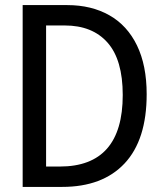

<svg xmlns="http://www.w3.org/2000/svg" viewBox="-20 -734 640 754"><path d="M69 -714H244Q339 -714 409.5 -674Q480 -634 518 -555.5Q556 -477 556 -364Q556 -185 469.5 -92.5Q383 0 224 0H69ZM215 -80Q462 -80 462 -361Q462 -499 402.5 -566.5Q343 -634 234 -634H161V-80Z"/></svg>

Font: Noto Sans Mono UI
Style: Regular
Weight: 400
Monospace: yes
Designer: Monotype Design team
Foundry: Monotype Imaging Inc.
Version: Version 1.000